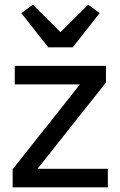

<svg xmlns="http://www.w3.org/2000/svg" viewBox="-20 -799 514 819"><path d="M34 0V-77L321 -439H43V-518H432V-447L140 -79H440V0ZM186 -597 71 -743 120 -779 238 -662 356 -779 405 -743 290 -597Z"/></svg>

Font: IBM Plex Sans Hebrew Text
Style: Regular
Weight: 450
Designer: Mike Abbink, Paul van der Laan, Pieter van Rosmalen, Yanek Iontef
Foundry: Bold Monday
Version: Version 1.2